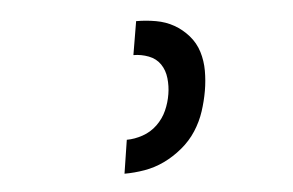

<svg xmlns="http://www.w3.org/2000/svg" viewBox="-36 -827 671 440"><g transform="rotate(-5 300.0 -607.0)"><path d="M234 -434 246 -511Q264 -511 283 -517.5Q302 -524 316.5 -538Q331 -552 339 -570Q347 -588 350 -607Q353 -625 351 -643.5Q349 -662 339.5 -676Q330 -690 313 -696.5Q296 -703 278 -703L291 -780Q314 -780 336.5 -776Q359 -772 377.5 -761.5Q396 -751 410.5 -734.5Q425 -718 431.5 -697Q438 -676 438 -653Q438 -630 434 -607Q430 -584 422.5 -561Q415 -538 401.5 -517Q388 -496 368 -479.5Q348 -463 326 -452.5Q304 -442 280.5 -438Q257 -434 234 -434Z"/></g></svg>

Font: Iosevka Md Ex Obl
Style: Regular
Weight: 500
Width: 7
Italic angle: -9°
Monospace: yes
Designer: Belleve Invis
Foundry: Belleve Invis
Version: Version 32.5.0; ttfautohint (v1.8.4)